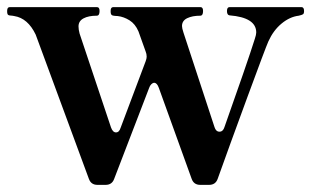

<svg xmlns="http://www.w3.org/2000/svg" viewBox="-33 -505 877 538"><path d="M812 -485Q819 -485 819 -474Q819 -467 816 -465Q813 -463 804 -461Q779 -458 756 -439Q733 -420 719 -389Q711 -371 659.5 -231Q608 -91 577 -4Q571 13 553 13H528Q510 13 504 -4L412 -259Q407 -273 399 -273Q395 -273 391 -269Q387 -265 385 -259L287 -4Q281 13 263 13H240Q222 13 216 -4L67 -408Q45 -454 7 -460Q3 -461 -4 -461.5Q-11 -462 -12 -466Q-13 -468 -13 -474Q-13 -485 -6 -485H239Q246 -485 246 -474Q246 -461 238 -461Q215 -461 201 -453.5Q187 -446 187 -431Q187 -422 190 -411L278 -148Q283 -134 292 -134Q301 -134 305 -147L375 -333Q378 -341 378 -346Q378 -354 375 -361L355 -417Q346 -438 330 -448Q314 -458 297 -460Q294 -460 289 -460.5Q284 -461 281.5 -462Q279 -463 278 -466Q277 -468 277 -474Q277 -485 284 -485H529Q536 -485 536 -474Q536 -461 528 -461Q506 -461 491.5 -454Q477 -447 477 -432Q477 -426 481 -414L568 -149Q572 -136 582 -136Q592 -136 596 -149Q624 -228 647.5 -296Q671 -364 681 -396Q685 -408 685 -414Q685 -456 610 -462Q603 -463 603 -474Q603 -485 610 -485Z"/></svg>

Font: Shippori Mincho B1
Style: Bold
Weight: 700
Designer: FONTDASU
Foundry: FONTDASU / Google Inc. / but / Adobe
Version: Version 3.110; ttfautohint (v1.8.3)